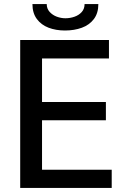

<svg xmlns="http://www.w3.org/2000/svg" viewBox="-20 -921 640 941"><path d="M79 -725H514V-634.5H186V-421H499V-331.5H186V-89H527.5V0H79ZM139 -901H209Q209 -878.5 223.2 -862.8Q237.5 -847 258.5 -839.2Q279.5 -831.5 300.5 -831.5Q323.5 -831.5 345 -839Q366.5 -846.5 380.5 -862Q394.5 -877.5 394.5 -901H462Q462 -856.5 440 -827.5Q418 -798.5 381 -785Q344 -771.5 298.5 -771.5Q254 -771.5 218 -785.2Q182 -799 160.5 -828Q139 -857 139 -901Z"/></svg>

Font: JuliaMono Medium
Style: Regular
Weight: 500
Monospace: yes
Designer: cormullion
Foundry: corm
Version: Version 0.054; ttfautohint (v1.8.4)